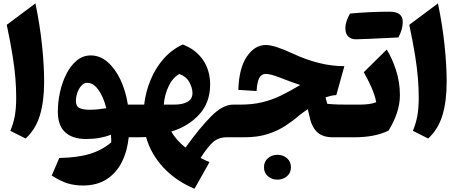

<svg xmlns="http://www.w3.org/2000/svg" viewBox="-20 -823 2762 1151"><path d="M192.4 -802.7Q219.7 -670.4 232.2 -549.8Q244.6 -429.2 244.6 -333Q244.6 -215.8 219.2 -131.8Q193.8 -47.9 133.8 7.3L42 -38.6Q59.6 -80.6 68.4 -126.2Q77.1 -171.9 77.1 -238.3Q77.1 -294.4 72.3 -354.2Q67.4 -414.1 55.2 -490.7Q43 -567.4 20.5 -674.3Z M523.9 -490.7Q579.1 -490.7 624.5 -451.7Q669.9 -412.6 701.7 -345.9Q733.4 -279.3 746.6 -195.8H800.3V0H751.5Q743.2 83.5 710.2 148.9Q677.2 214.4 619.1 251.7Q561 289.1 477.1 289.1Q429.7 289.1 388.2 277.1Q346.7 265.1 290 229.5L335.4 124Q444.8 122.1 518.6 99.6Q592.3 77.1 647 30.3Q647 19 646.5 8.1Q646 -2.9 645 -15.1Q615.2 -3.4 577.4 3.4Q539.6 10.3 496.1 10.3Q414.6 10.3 370.6 -30.3Q326.7 -70.8 326.7 -153.8Q326.7 -211.9 339.8 -271.2Q353 -330.6 378.4 -380.4Q403.8 -430.2 440.4 -460.4Q477.1 -490.7 523.9 -490.7ZM502.4 -326.7Q483.4 -326.7 468 -309.6Q452.6 -292.5 443.8 -267.3Q435.1 -242.2 435.1 -217.3Q435.1 -185.5 456.8 -175.3Q478.5 -165 516.6 -165Q541 -165 567.9 -167.7Q594.7 -170.4 617.2 -174.3Q600.1 -242.7 569.8 -284.7Q539.6 -326.7 502.4 -326.7Z M1075.7 -556.2Q1154.3 -526.4 1197 -463.6Q1239.7 -400.9 1239.7 -316.4Q1239.7 -209 1175 -137.5Q1110.4 -65.9 1006.8 -34.2Q1019.5 -11.7 1040.3 12.5Q1061 36.6 1091.8 62Q1177.2 -56.6 1246.3 -126.2Q1315.4 -195.8 1377 -195.8H1377.4V0H1338.4Q1289.1 0 1255.9 30Q1222.7 60.1 1182.6 124Q1192.4 128.9 1207.5 136.2Q1222.7 143.6 1235.8 148.9L1146 308.6Q1034.2 261.7 959.2 180.9Q884.3 100.1 855.5 -1.5Q841.8 -1 828.1 -0.5Q814.5 0 800.3 0Q789.6 0 784.2 -8.1Q778.8 -16.1 778.8 -38.6V-157.2Q778.8 -179.7 784.2 -187.7Q789.6 -195.8 800.3 -195.8H844.2Q853.5 -273.4 882.8 -344.2Q912.1 -415 960.7 -470.5Q1009.3 -525.9 1075.7 -556.2ZM1056.2 -379.4Q1017.6 -360.4 991.9 -308.1Q966.3 -255.9 961.9 -195.8H1022Q1074.7 -195.8 1104.2 -212.6Q1133.8 -229.5 1133.8 -265.1Q1133.8 -295.4 1115.5 -329.6Q1097.2 -363.8 1056.2 -379.4Z M1573.2 -553.2Q1601.6 -553.2 1643.1 -539.3Q1684.6 -525.4 1739.3 -500Q1814.9 -464.8 1891.6 -445.6Q1968.3 -426.3 2044.4 -426.3L1996.1 -252.9Q1980 -252.4 1963.4 -248.5Q1946.8 -244.6 1931.2 -239.3L1941.9 -200.7Q1974.6 -197.3 2007.1 -196.5Q2039.6 -195.8 2074.2 -195.8H2086.4V0H1976.6Q1915.5 0 1883.5 -29.1Q1851.6 -58.1 1838.9 -109.9L1825.2 -168.5Q1814 -160.6 1802 -152.3Q1790 -144 1778.8 -135.3Q1740.2 -101.6 1693.6 -70.6Q1647 -39.6 1586.4 -19.8Q1525.9 0 1444.3 0H1377.4Q1366.7 0 1361.3 -8.1Q1356 -16.1 1356 -38.6V-157.2Q1356 -179.7 1361.3 -187.7Q1366.7 -195.8 1377.4 -195.8H1419.4Q1493.2 -195.8 1551.8 -210Q1610.4 -224.1 1664.8 -250.5Q1719.2 -276.9 1779.8 -313.5Q1745.1 -324.7 1715.8 -335.7Q1686.5 -346.7 1653.8 -359.4Q1600.1 -379.9 1573.7 -379.9Q1546.9 -379.9 1534.2 -355.7Q1521.5 -331.5 1518.1 -277.3L1408.7 -284.2Q1412.6 -414.1 1459.7 -483.6Q1506.8 -553.2 1573.2 -553.2ZM1562.5 179.7Q1562.5 146 1586.2 125.5Q1609.9 105 1643.1 105Q1676.8 105 1700.4 125.5Q1724.1 146 1724.1 179.7Q1724.1 213.4 1700.4 233.6Q1676.8 253.9 1643.1 253.9Q1609.9 253.9 1586.2 233.6Q1562.5 213.4 1562.5 179.7Z M2078.1 -741.7Q2197.3 -752.9 2316.9 -752.9Q2394.5 -752.9 2394.5 -691.4Q2394.5 -647 2368.2 -598.6Q2347.2 -597.7 2321.5 -596.2Q2295.9 -594.7 2259.5 -593.3Q2223.1 -591.8 2180.2 -589.6Q2137.2 -587.4 2111.8 -587.4Q2086.4 -587.4 2068.4 -603.5Q2050.3 -619.6 2050.3 -655.5Q2050.3 -691.4 2078.1 -741.7ZM2086.4 0Q2075.7 0 2070.3 -8.1Q2064.9 -16.1 2064.9 -38.6V-157.2Q2064.9 -179.7 2070.3 -187.7Q2075.7 -195.8 2086.4 -195.8H2132.8Q2164.1 -195.8 2189.9 -199Q2215.8 -202.1 2235.4 -210.4Q2227.5 -252.4 2206.8 -299.3Q2186 -346.2 2160.6 -390.1L2298.3 -525.9Q2330.1 -475.6 2353.8 -403.1Q2377.4 -330.6 2377.4 -252.4Q2377.4 -200.2 2359.4 -145.8Q2341.3 -91.3 2309.1 -40Q2265.6 -19 2214.8 -9.5Q2164.1 0 2102.5 0Z M2605.5 -802.7Q2632.8 -670.4 2645.3 -549.8Q2657.7 -429.2 2657.7 -333Q2657.7 -215.8 2632.3 -131.8Q2606.9 -47.9 2546.9 7.3L2455.1 -38.6Q2472.7 -80.6 2481.4 -126.2Q2490.2 -171.9 2490.2 -238.3Q2490.2 -294.4 2485.4 -354.2Q2480.5 -414.1 2468.3 -490.7Q2456.1 -567.4 2433.6 -674.3Z"/></svg>

Font: Pinar DS4 ExtraBold
Style: Regular
Weight: 800
Designer: Amin Abedi
Version: Version 3.000